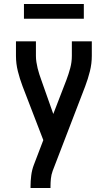

<svg xmlns="http://www.w3.org/2000/svg" viewBox="-20 -727 540 962"><path d="M133 215V208Q133 180 136.5 152Q140 124 150 98L197 -25L93 -295Q79 -332 69.5 -370Q60 -408 60 -447V-520H160V-447Q160 -431 162.5 -415.5Q165 -400 168.5 -385Q172 -370 177 -355Q182 -340 187 -326L247 -156L313 -327Q324 -356 332 -386Q340 -416 340 -447V-520H440V-447Q440 -408 430.5 -370Q421 -332 407 -295L244 129Q237 148 235 168Q233 188 233 208V215ZM100 -633V-707H400V-633Z"/></svg>

Font: Iosevka Term Curly Semibold
Style: Regular
Weight: 600
Designer: Belleve Invis
Foundry: Belleve Invis
Version: Version 32.3.0